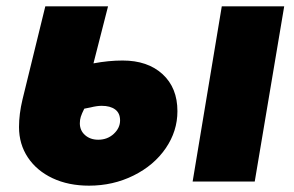

<svg xmlns="http://www.w3.org/2000/svg" viewBox="-20 -573 928 606"><path d="M40 -172Q40 -213 51 -259L123 -553H321L275 -373Q323 -382 367 -382Q446 -382 493 -339Q540 -296 540 -222Q540 -159 503 -105Q466 -51 401.5 -19Q337 13 261 13Q196 13 146 -10.5Q96 -34 68 -76Q40 -118 40 -172ZM359 -193Q359 -216 343.5 -227.5Q328 -239 301 -239Q286 -239 266 -234L246 -230Q238 -214 235 -204.5Q232 -195 232 -184Q232 -161 248.5 -146.5Q265 -132 290 -132Q319 -132 339 -150.5Q359 -169 359 -193ZM680 -553H877L784 0H588Z"/></svg>

Font: Nebula Sans Black
Style: Regular
Weight: 900
Italic angle: -9°
Designer: Paul D. Hunt for Adobe (as Source Sans)
Foundry: Nebula Entertainment & Broadcasting LLC
Version: Version 1.010